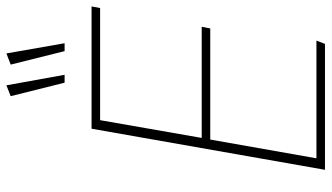

<svg xmlns="http://www.w3.org/2000/svg" viewBox="-232 -776 1009 584"><g transform="rotate(-90 272.0 -484.5)"><path d="M82 -26H440L430 0H47L172 -710H544L539 -684H198L144 -375H482L477 -349H139ZM408 -792 367 -956 401 -969 432 -792ZM312 -792 271 -956 304 -969 336 -792Z"/></g></svg>

Font: Livvic Thin
Style: Italic
Weight: 250
Italic angle: -10°
Designer: Jacques Le Bailly, Baron von Fonthausen
Version: Version 1.001; ttfautohint (v1.8.2)